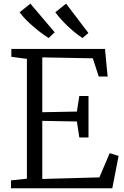

<svg xmlns="http://www.w3.org/2000/svg" viewBox="-20 -1004 661 1024"><path d="M123.5 -51V-690L40.5 -701V-743H540L554 -596H506.5L475 -693L205.5 -698V-405.5L390 -409L403 -492H452V-271H403L390 -356L205.5 -359.5V-49.5L510 -58L565 -187L612.5 -172.5L579 0H38.5V-42ZM239 -801.5Q222 -812 201.5 -827.2Q181 -842.5 159.5 -860.8Q138 -879 118.5 -898.8Q99 -918.5 84.5 -938.5L142 -984.5L271.5 -832L240 -801.5ZM419.5 -801.5Q397 -816 371 -837.8Q345 -859.5 319.8 -885.8Q294.5 -912 275 -938.5L332.5 -984.5L451.5 -828L420.5 -801.5Z"/></svg>

Font: Merriweather 24pt Light
Style: Regular
Weight: 300
Designer: Eben Sorkin
Foundry: Eben Sorkin
Version: Version 2.100